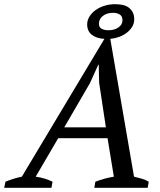

<svg xmlns="http://www.w3.org/2000/svg" viewBox="-69 -894 763 914"><path d="M346 -778Q346 -798 357 -815.5Q368 -833 386 -846Q404 -859 428 -866.5Q452 -874 479 -874Q496 -874 512.5 -871Q529 -868 541.5 -859.5Q554 -851 562 -837Q570 -823 570 -802Q570 -783 560.5 -767Q551 -751 535 -738.5Q519 -726 498.5 -718.5Q478 -711 456 -709L569 -53Q587 -49 605.5 -43.5Q624 -38 639 -29L634 0H380L385 -29Q430 -46 473 -53L443 -236H208L101 -53Q144 -47 181 -29L176 0H-49L-43 -29Q-4 -45 35 -53L428 -709Q390 -711 368 -728.5Q346 -746 346 -778ZM237 -288H435L403 -500L401 -586H399L359 -498ZM402 -781Q402 -764 415 -757Q428 -750 447 -750Q476 -750 495 -763.5Q514 -777 514 -797Q514 -817 501 -825Q488 -833 469 -833Q440 -833 421 -818.5Q402 -804 402 -781Z"/></svg>

Font: PTSerifItalic
Style: Italic
Weight: 400
Italic angle: -12°
Designer: A.Korolkova, O.Umpeleva, V.Yefimov
Foundry: ParaType Ltd
Version: Version 1.000W OFL